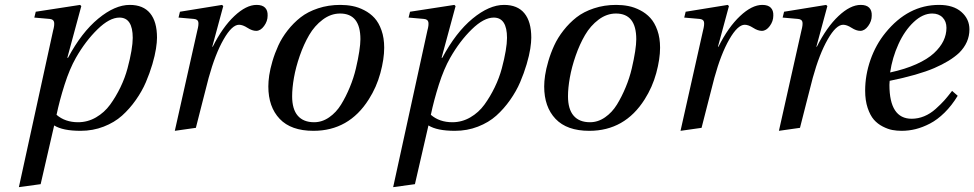

<svg xmlns="http://www.w3.org/2000/svg" viewBox="-20 -522 3978 784"><path d="M57.1 242.2 196.8 -397Q203.1 -419.4 200.9 -431.4Q198.7 -443.4 182.1 -444.8L120.1 -450.2L126 -474.1L307.1 -502L312 -497.1L254.9 -286.1H257.8Q313 -389.6 381.1 -445.8Q449.2 -502 509.8 -502Q564.9 -502 593 -467.8Q621.1 -433.6 621.1 -368.2Q621.1 -350.1 616.9 -323Q612.8 -295.9 602.1 -259.5Q591.3 -223.1 575.7 -186.5Q560.1 -149.9 534.7 -113.8Q509.3 -77.6 478.3 -49.8Q447.3 -22 403.3 -4.9Q359.4 12.2 309.1 12.2Q236.3 12.2 201.2 -9.8L146 230ZM210.9 -53.2Q246.1 -22.9 298.8 -22.9Q337.9 -22.9 372.1 -42.7Q406.2 -62.5 429.7 -94.7Q453.1 -127 471.7 -165.3Q490.2 -203.6 500.7 -242.9Q511.2 -282.2 516.6 -314Q522 -345.7 522 -367.2Q522 -450.2 467.8 -450.2Q427.2 -450.2 378.2 -402.3Q329.1 -354.5 290 -286.1Q264.2 -240.7 243.7 -176.3Q223.1 -111.8 210.9 -53.2Z M693.8 12.2 785.6 -397Q792 -420.9 789.8 -432.1Q787.6 -443.4 771 -444.8L709 -450.2L714.8 -474.1L886.7 -502L891.6 -497.1L846.7 -331.1H848.6Q888.7 -411.1 937 -456.5Q985.4 -502 1027.8 -502Q1051.3 -502 1062.5 -490.5Q1073.7 -479 1072.8 -458Q1072.8 -435.5 1058.3 -415.8Q1043.9 -396 1025.9 -396Q1009.8 -396 990.5 -408.4Q971.2 -420.9 956.1 -420.9Q927.2 -420.9 893.1 -361.3Q858.9 -301.8 832 -204.1Q823.2 -171.9 804.9 -98.6Q786.6 -25.4 779.8 0Z M1075.7 -168.9Q1075.7 -189 1079.3 -214.4Q1083 -239.7 1092.5 -272.2Q1102.1 -304.7 1116.5 -336.2Q1130.9 -367.7 1154.5 -397.9Q1178.2 -428.2 1207.5 -451.2Q1236.8 -474.1 1278.8 -488Q1320.8 -502 1369.6 -502Q1395.5 -502 1419.4 -497.3Q1443.4 -492.7 1467.5 -480.2Q1491.7 -467.8 1509.3 -448.5Q1526.9 -429.2 1537.8 -398.2Q1548.8 -367.2 1548.8 -327.1Q1548.8 -281.2 1533.2 -223.6Q1517.6 -166 1485.8 -116.2Q1404.8 12.2 1259.8 12.2Q1168.5 12.2 1122.1 -36.6Q1075.7 -85.4 1075.7 -168.9ZM1172.9 -128.9Q1172.9 -76.2 1195.8 -49.6Q1218.8 -22.9 1262.7 -22.9Q1295.4 -22.9 1324.2 -43Q1353 -63 1372.8 -95.2Q1392.6 -127.4 1408.4 -165.8Q1424.3 -204.1 1433.3 -242.7Q1442.4 -281.2 1447 -311.8Q1451.7 -342.3 1451.7 -361.8Q1451.7 -466.8 1368.7 -466.8Q1331.1 -466.8 1297.9 -441.9Q1264.6 -417 1242.4 -378.9Q1220.2 -340.8 1204.1 -294.4Q1188 -248 1180.4 -205.3Q1172.9 -162.6 1172.9 -128.9Z M1585.4 242.2 1725.1 -397Q1731.4 -419.4 1729.2 -431.4Q1727.1 -443.4 1710.4 -444.8L1648.4 -450.2L1654.3 -474.1L1835.4 -502L1840.3 -497.1L1783.2 -286.1H1786.1Q1841.3 -389.6 1909.4 -445.8Q1977.5 -502 2038.1 -502Q2093.3 -502 2121.3 -467.8Q2149.4 -433.6 2149.4 -368.2Q2149.4 -350.1 2145.3 -323Q2141.1 -295.9 2130.4 -259.5Q2119.6 -223.1 2104 -186.5Q2088.4 -149.9 2063 -113.8Q2037.6 -77.6 2006.6 -49.8Q1975.6 -22 1931.6 -4.9Q1887.7 12.2 1837.4 12.2Q1764.6 12.2 1729.5 -9.8L1674.3 230ZM1739.3 -53.2Q1774.4 -22.9 1827.1 -22.9Q1866.2 -22.9 1900.4 -42.7Q1934.6 -62.5 1958 -94.7Q1981.4 -127 2000 -165.3Q2018.6 -203.6 2029.1 -242.9Q2039.6 -282.2 2044.9 -314Q2050.3 -345.7 2050.3 -367.2Q2050.3 -450.2 1996.1 -450.2Q1955.6 -450.2 1906.5 -402.3Q1857.4 -354.5 1818.4 -286.1Q1792.5 -240.7 1772 -176.3Q1751.5 -111.8 1739.3 -53.2Z M2202.1 -168.9Q2202.1 -189 2205.8 -214.4Q2209.5 -239.7 2219 -272.2Q2228.5 -304.7 2242.9 -336.2Q2257.3 -367.7 2281 -397.9Q2304.7 -428.2 2334 -451.2Q2363.3 -474.1 2405.3 -488Q2447.3 -502 2496.1 -502Q2522 -502 2545.9 -497.3Q2569.8 -492.7 2594 -480.2Q2618.2 -467.8 2635.7 -448.5Q2653.3 -429.2 2664.3 -398.2Q2675.3 -367.2 2675.3 -327.1Q2675.3 -281.2 2659.7 -223.6Q2644 -166 2612.3 -116.2Q2531.2 12.2 2386.2 12.2Q2294.9 12.2 2248.5 -36.6Q2202.1 -85.4 2202.1 -168.9ZM2299.3 -128.9Q2299.3 -76.2 2322.3 -49.6Q2345.2 -22.9 2389.2 -22.9Q2421.9 -22.9 2450.7 -43Q2479.5 -63 2499.3 -95.2Q2519 -127.4 2534.9 -165.8Q2550.8 -204.1 2559.8 -242.7Q2568.8 -281.2 2573.5 -311.8Q2578.1 -342.3 2578.1 -361.8Q2578.1 -466.8 2495.1 -466.8Q2457.5 -466.8 2424.3 -441.9Q2391.1 -417 2368.9 -378.9Q2346.7 -340.8 2330.6 -294.4Q2314.5 -248 2306.9 -205.3Q2299.3 -162.6 2299.3 -128.9Z M2758.8 12.2 2850.6 -397Q2856.9 -420.9 2854.7 -432.1Q2852.5 -443.4 2835.9 -444.8L2773.9 -450.2L2779.8 -474.1L2951.7 -502L2956.5 -497.1L2911.6 -331.1H2913.6Q2953.6 -411.1 3002 -456.5Q3050.3 -502 3092.8 -502Q3116.2 -502 3127.4 -490.5Q3138.7 -479 3137.7 -458Q3137.7 -435.5 3123.3 -415.8Q3108.9 -396 3090.8 -396Q3074.7 -396 3055.4 -408.4Q3036.1 -420.9 3021 -420.9Q2992.2 -420.9 2958 -361.3Q2923.8 -301.8 2897 -204.1Q2888.2 -171.9 2869.9 -98.6Q2851.6 -25.4 2844.7 0Z M3160.6 12.2 3252.4 -397Q3258.8 -420.9 3256.6 -432.1Q3254.4 -443.4 3237.8 -444.8L3175.8 -450.2L3181.6 -474.1L3353.5 -502L3358.4 -497.1L3313.5 -331.1H3315.4Q3355.5 -411.1 3403.8 -456.5Q3452.1 -502 3494.6 -502Q3518.1 -502 3529.3 -490.5Q3540.5 -479 3539.6 -458Q3539.6 -435.5 3525.1 -415.8Q3510.7 -396 3492.7 -396Q3476.6 -396 3457.3 -408.4Q3438 -420.9 3422.9 -420.9Q3394 -420.9 3359.9 -361.3Q3325.7 -301.8 3298.8 -204.1Q3290 -171.9 3271.7 -98.6Q3253.4 -25.4 3246.6 0Z M3512.7 -151.9Q3512.7 -215.3 3534.4 -277.6Q3556.2 -339.8 3595.7 -388.2Q3688 -502 3814.5 -502Q3873 -502 3905.8 -473.1Q3938.5 -444.3 3938.5 -401.9Q3938.5 -348.1 3896.5 -306.2Q3859.9 -272 3794.7 -243.9Q3729.5 -215.8 3612.8 -191.9Q3611.8 -185.1 3611.8 -175.8Q3611.8 -37.1 3702.6 -37.1Q3729 -37.1 3753.9 -47.4Q3778.8 -57.6 3800.8 -77.4Q3822.8 -97.2 3836.2 -112.3Q3849.6 -127.4 3867.7 -150.9L3890.6 -130.9Q3866.2 -90.8 3836.9 -62Q3807.6 -33.2 3777.6 -17.6Q3747.6 -2 3719.2 5.1Q3690.9 12.2 3661.6 12.2Q3642.1 12.2 3623.8 8.8Q3605.5 5.4 3584.5 -5.4Q3563.5 -16.1 3548.3 -33.4Q3533.2 -50.8 3522.9 -81.3Q3512.7 -111.8 3512.7 -151.9ZM3614.7 -226.1Q3675.8 -239.3 3721.4 -259.8Q3767.1 -280.3 3793.5 -304.7Q3819.8 -329.1 3832.3 -355Q3844.7 -380.9 3844.7 -408.2Q3844.7 -434.6 3828.9 -450.7Q3813 -466.8 3786.6 -466.8Q3748 -466.8 3710.9 -431.9Q3673.8 -397 3648.7 -341.8Q3623.5 -286.6 3614.7 -226.1Z"/></svg>

Font: Linguistics Pro
Style: Italic
Weight: 400
Italic angle: -12°
Designer: Stefan Peev, Context Ltd
Foundry: Stefan Peev, Context Ltd
Version: Version 001.000